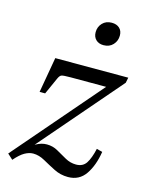

<svg xmlns="http://www.w3.org/2000/svg" viewBox="-111 -787 678 869"><g transform="rotate(15 228.5 -353.0)"><path d="M413 -140Q403 -75 374 -32.5Q345 10 292 10Q257 10 226.5 -5.5Q196 -21 168.5 -36.5Q141 -52 114 -52Q95 -52 74.5 -40.5Q54 -29 29 0L4 -23L354 -429H189Q154 -429 145.5 -426Q137 -423 130 -407L95 -329H69L98 -495H440L435 -470L109 -92Q125 -101 137.5 -104.5Q150 -108 163 -108Q191 -108 214.5 -94.5Q238 -81 262 -67.5Q286 -54 313 -54Q345 -54 360.5 -78Q376 -102 386 -147ZM293 -608Q271 -608 257.5 -621Q244 -634 244 -656Q244 -681 260.5 -698.5Q277 -716 304 -716Q327 -716 340.5 -703.5Q354 -691 354 -669Q354 -644 337.5 -626Q321 -608 293 -608Z"/></g></svg>

Font: Inria Serif
Style: Italic
Weight: 400
Italic angle: -10°
Designer: Black Foundry Team
Foundry: Black Foundry
Version: Version 1.000; ttfautohint (v1.8.3)